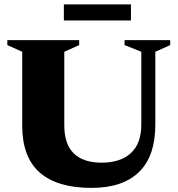

<svg xmlns="http://www.w3.org/2000/svg" viewBox="-20 -856 823 890"><path d="M635 -278.5V-616L557.5 -647V-670H769V-647L700 -616V-278.5Q700 -132 624.2 -58.5Q548.5 15 404 15Q245.5 15 164.2 -56.2Q83 -127.5 83 -273.5V-616L14 -647V-670H347V-647L278 -616V-275.5Q278 -102 452 -102Q538 -102 586.5 -146.2Q635 -190.5 635 -278.5ZM276 -761V-835.5H587V-761Z"/></svg>

Font: Newsreader Text ExtraBold
Style: Regular
Weight: 800
Designer: Hugues Gentile
Foundry: Production Type
Version: Version 1.001